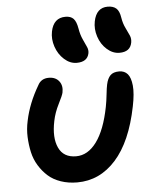

<svg xmlns="http://www.w3.org/2000/svg" viewBox="-57 -869 730 926"><g transform="rotate(-5 308.5 -406.0)"><path d="M537.1 -595.2Q504.4 -595.2 476.6 -619.9Q448.7 -644.5 436.3 -682.4Q423.8 -720.2 431.2 -756.8Q444.3 -821.8 499 -821.8Q525.4 -821.8 540.3 -808.8Q555.2 -795.9 560.1 -763.2Q564.5 -734.9 575.9 -711.9Q587.4 -689 594 -673.3Q600.6 -657.7 597.2 -639.2Q588.9 -595.2 537.1 -595.2ZM327.1 -564.9Q294.9 -564.9 267.1 -589.8Q239.3 -614.7 226.6 -652.3Q213.9 -689.9 221.2 -726.1Q234.4 -791 292 -791Q317.4 -791 330.8 -777.1Q344.2 -763.2 350.1 -728Q355 -698.2 366 -674.6Q377 -650.9 383.5 -636.2Q390.1 -621.6 387.2 -606Q378.9 -564.9 327.1 -564.9ZM279.8 9.8Q236.8 9.8 200.4 -2.7Q164.1 -15.1 139.2 -37.4Q114.3 -59.6 95.7 -89.8Q77.1 -120.1 69.3 -155.3Q61.5 -190.4 59.8 -229Q58.1 -267.6 66.9 -307.1Q84 -390.1 132.8 -473.1Q148.9 -504.9 186 -504.9Q218.8 -504.9 235.8 -483.2Q252.9 -461.4 246.1 -428.2Q243.7 -415.5 223.1 -375Q202.6 -334.5 194.8 -294.9Q178.2 -215.3 201.2 -165.8Q224.1 -116.2 285.2 -116.2Q342.3 -116.2 384.5 -173.8Q426.8 -231.4 448.2 -340.8Q453.6 -368.2 457 -400.4Q460.4 -432.6 463.9 -448.2Q470.2 -477.5 484.4 -491.7Q498.5 -505.9 526.9 -505.9Q552.7 -505.9 567.9 -488.5Q583 -471.2 586.9 -432.6Q590.8 -394 578.1 -332Q544.4 -163.6 466.6 -76.9Q388.7 9.8 279.8 9.8Z"/></g></svg>

Font: Shantell Sans Normal
Style: Italic
Weight: 600
Italic angle: -11.31°
Designer: Stephen Nixon, Anya Danilova, Shantell Martin
Foundry: Arrow Type
Version: Version 1.006;[559af2be0]